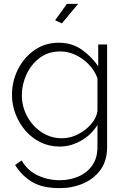

<svg xmlns="http://www.w3.org/2000/svg" viewBox="-20 -750 652 993"><path d="M288 8Q235 8 190 -14Q145 -36 112 -74Q79 -112 60.5 -160Q42 -208 42 -259Q42 -330 73 -391.5Q104 -453 158.5 -491Q213 -529 284 -529Q352 -529 402.5 -493.5Q453 -458 488 -407V-520H534V10Q534 81 500 128Q466 175 410 199Q354 223 289 223Q198 223 144.5 190Q91 157 58 103L92 80Q123 133 176 157.5Q229 182 289 182Q342 182 386.5 162.5Q431 143 457.5 105Q484 67 484 10V-104Q453 -53 399.5 -22.5Q346 8 288 8ZM300 -35Q344 -35 384.5 -56Q425 -77 452 -109Q479 -141 484 -175V-346Q469 -386 439 -417Q409 -448 370.5 -466Q332 -484 292 -484Q229 -484 184.5 -450Q140 -416 116.5 -364Q93 -312 93 -258Q93 -199 120.5 -148Q148 -97 195.5 -66Q243 -35 300 -35ZM300 -629 265 -645 326 -730H384Z"/></svg>

Font: Raleway Light
Style: Regular
Weight: 300
Designer: Matt McInerney, Pablo Impallari, Rodrigo Fuenzalida
Foundry: Matt McInerney, Pablo Impallari, Rodrigo Fuenzalida
Version: Version 4.026